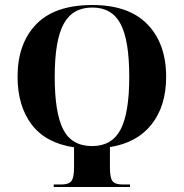

<svg xmlns="http://www.w3.org/2000/svg" viewBox="-20 -745 733 765"><path d="M194 0V-10H225Q253 -10 264 -23Q275 -36 275 -78V-158Q162 -175 106 -249Q50 -323 50 -440Q50 -571 124 -648Q198 -725 348 -725Q493 -725 567.5 -648Q642 -571 642 -439Q642 -323 584 -249.5Q526 -176 418 -159V-78Q418 -36 428.5 -23Q439 -10 468 -10H498V0ZM347 -163Q426 -163 460.5 -229Q495 -295 495 -439Q495 -584 460.5 -649.5Q426 -715 348 -715Q269 -715 233.5 -649.5Q198 -584 198 -439Q198 -295 232 -229Q266 -163 347 -163Z"/></svg>

Font: Noto Serif Display Condensed
Style: Bold
Weight: 700
Width: 3
Designer: Monotype Design Team
Foundry: Monotype Imaging Inc.
Version: Version 2.009